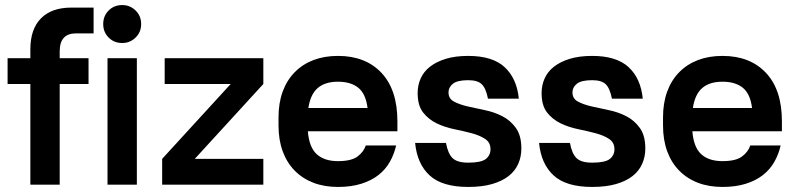

<svg xmlns="http://www.w3.org/2000/svg" viewBox="-20 -730 3146 759"><path d="M10 -500H100V-535Q100 -615 142 -657.5Q184 -700 262 -700H350V-598H280Q216 -598 216 -527V-500H330V-398H216V0H100V-398H10Z M405 -500H521V0H405ZM463 -560Q431 -560 409.5 -581.5Q388 -603 388 -635Q388 -667 409.5 -688.5Q431 -710 463 -710Q494 -710 516 -688.5Q538 -667 538 -635Q538 -603 516 -581.5Q494 -560 463 -560Z M631 -500H1021V-398L750 -102H1021V0H621V-102L892 -398H631Z M1316 9Q1262 9 1219 -7.5Q1176 -24 1145 -55.5Q1114 -87 1097.5 -132Q1081 -177 1081 -234V-266Q1081 -323 1097.5 -368Q1114 -413 1145 -444.5Q1176 -476 1219 -492.5Q1262 -509 1316 -509Q1425 -509 1488 -442Q1551 -375 1551 -250V-211H1197Q1202 -148 1232 -120.5Q1262 -93 1316 -93Q1369 -93 1393.5 -111.5Q1418 -130 1426 -155H1546Q1538 -120 1521 -90Q1504 -60 1476 -38Q1448 -16 1408 -3.5Q1368 9 1316 9ZM1316 -407Q1265 -407 1236 -382Q1207 -357 1199 -303H1433Q1426 -359 1396.5 -383Q1367 -407 1316 -407Z M1831 9Q1728 9 1678.5 -36.5Q1629 -82 1621 -165H1743Q1751 -122 1769.5 -104.5Q1788 -87 1831 -87Q1882 -87 1900.5 -101.5Q1919 -116 1919 -140Q1919 -167 1897.5 -181Q1876 -195 1844 -203.5Q1812 -212 1775 -219.5Q1738 -227 1706 -242.5Q1674 -258 1652.5 -285.5Q1631 -313 1631 -362Q1631 -393 1643 -420Q1655 -447 1680 -466.5Q1705 -486 1742.5 -497.5Q1780 -509 1831 -509Q1927 -509 1975 -464.5Q2023 -420 2031 -340H1909Q1901 -381 1884.5 -397Q1868 -413 1831 -413Q1788 -413 1770.5 -399Q1753 -385 1753 -365Q1753 -340 1774.5 -328.5Q1796 -317 1828 -309.5Q1860 -302 1897 -294.5Q1934 -287 1966 -270.5Q1998 -254 2019.5 -224Q2041 -194 2041 -143Q2041 -110 2028.5 -82Q2016 -54 1990.5 -34Q1965 -14 1925.5 -2.5Q1886 9 1831 9Z M2321 9Q2218 9 2168.5 -36.5Q2119 -82 2111 -165H2233Q2241 -122 2259.5 -104.5Q2278 -87 2321 -87Q2372 -87 2390.5 -101.5Q2409 -116 2409 -140Q2409 -167 2387.5 -181Q2366 -195 2334 -203.5Q2302 -212 2265 -219.5Q2228 -227 2196 -242.5Q2164 -258 2142.5 -285.5Q2121 -313 2121 -362Q2121 -393 2133 -420Q2145 -447 2170 -466.5Q2195 -486 2232.5 -497.5Q2270 -509 2321 -509Q2417 -509 2465 -464.5Q2513 -420 2521 -340H2399Q2391 -381 2374.5 -397Q2358 -413 2321 -413Q2278 -413 2260.5 -399Q2243 -385 2243 -365Q2243 -340 2264.5 -328.5Q2286 -317 2318 -309.5Q2350 -302 2387 -294.5Q2424 -287 2456 -270.5Q2488 -254 2509.5 -224Q2531 -194 2531 -143Q2531 -110 2518.5 -82Q2506 -54 2480.5 -34Q2455 -14 2415.5 -2.5Q2376 9 2321 9Z M2836 9Q2782 9 2739 -7.5Q2696 -24 2665 -55.5Q2634 -87 2617.5 -132Q2601 -177 2601 -234V-266Q2601 -323 2617.5 -368Q2634 -413 2665 -444.5Q2696 -476 2739 -492.5Q2782 -509 2836 -509Q2945 -509 3008 -442Q3071 -375 3071 -250V-211H2717Q2722 -148 2752 -120.5Q2782 -93 2836 -93Q2889 -93 2913.5 -111.5Q2938 -130 2946 -155H3066Q3058 -120 3041 -90Q3024 -60 2996 -38Q2968 -16 2928 -3.5Q2888 9 2836 9ZM2836 -407Q2785 -407 2756 -382Q2727 -357 2719 -303H2953Q2946 -359 2916.5 -383Q2887 -407 2836 -407Z"/></svg>

Font: Retni Sans
Style: Bold
Weight: 700
Designer: Vitaly Kuzmin
Foundry: ParaType Ltd.
Version: Version 1.00;March 2, 2019;FontCreator 11.5.0.2425 64-bit; t